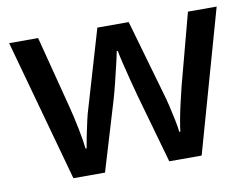

<svg xmlns="http://www.w3.org/2000/svg" viewBox="-64 -629 937 718"><g transform="rotate(-10 404.5 -270.5)"><path d="M449 -266Q442 -292 433 -326.5Q424 -361 416.5 -392.5Q409 -424 406 -441H402Q399 -424 391.5 -392.5Q384 -361 375.5 -326Q367 -291 359 -264L280 -1H160L11 -540H121L191 -269Q202 -227 211.5 -179Q221 -131 224 -102H228Q231 -120 236.5 -148Q242 -176 248.5 -204.5Q255 -233 261 -251L346 -540H465L548 -251Q554 -231 560.5 -203.5Q567 -176 572.5 -149Q578 -122 580 -103H584Q586 -120 591 -148Q596 -176 603.5 -208Q611 -240 618 -269L690 -540H799L647 -1H524Z"/></g></svg>

Font: Noto Kufi Arabic Medium
Style: Regular
Weight: 500
Designer: Monotype Design Team, David Williams, Khaled Hosny
Foundry: Google LLC
Version: Version 2.109; ttfautohint (v1.8.4.7-5d5b)